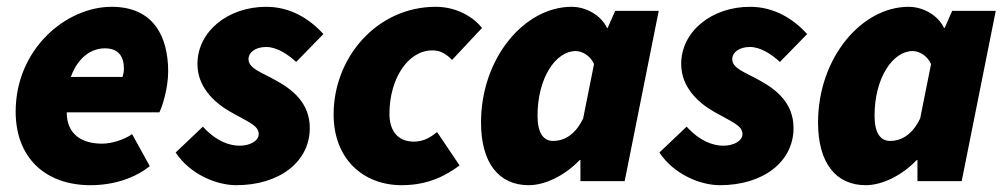

<svg xmlns="http://www.w3.org/2000/svg" viewBox="-20 -532 2953 564"><path d="M246 12C316 12 378 -10 420 -44L368 -138C346 -122 308 -110 280 -110C222 -110 176 -136 176 -202H448C456 -216 474 -272 474 -322C474 -426 430 -512 308 -512C174 -512 26 -388 26 -204C26 -70 112 12 246 12ZM188 -306C210 -366 250 -390 288 -390C330 -390 344 -364 344 -330C344 -321 342 -313 340 -306Z M674 12C800 12 890 -56 890 -156C890 -230 838 -270 790 -296C752 -318 710 -330 710 -358C710 -378 730 -394 762 -394C792 -394 824 -374 850 -350L930 -432C888 -478 832 -512 762 -512C650 -512 560 -440 560 -344C560 -278 607 -232 656 -204C708 -174 740 -164 740 -138C740 -118 714 -104 684 -104C654 -104 615 -117 576 -160L496 -84C539 -19 617 12 674 12Z M1160 12C1240 12 1292 -18 1330 -46L1264 -144C1246 -130 1226 -116 1196 -116C1148 -116 1124 -148 1124 -198C1124 -300 1178 -384 1250 -384C1274 -384 1290 -374 1308 -356L1396 -450C1372 -480 1324 -512 1260 -512C1088 -512 960 -364 960 -196C960 -64 1048 12 1160 12Z M1533 12C1581 12 1639 -16 1683 -62H1685V0H1815L1915 -500H1787L1765 -450H1763C1745 -488 1701 -512 1659 -512C1521 -512 1393 -362 1393 -172C1393 -54 1445 12 1533 12ZM1605 -118C1577 -118 1559 -140 1559 -192C1559 -304 1613 -382 1671 -382C1689 -382 1713 -370 1725 -344L1693 -184C1667 -130 1631 -118 1605 -118Z M2095 12C2221 12 2311 -56 2311 -156C2311 -230 2259 -270 2211 -296C2173 -318 2131 -330 2131 -358C2131 -378 2151 -394 2183 -394C2213 -394 2245 -374 2271 -350L2351 -432C2309 -478 2253 -512 2183 -512C2071 -512 1981 -440 1981 -344C1981 -278 2028 -232 2077 -204C2129 -174 2161 -164 2161 -138C2161 -118 2135 -104 2105 -104C2075 -104 2036 -117 1997 -160L1917 -84C1960 -19 2038 12 2095 12Z M2523 12C2571 12 2629 -16 2673 -62H2675V0H2805L2905 -500H2777L2755 -450H2753C2735 -488 2691 -512 2649 -512C2511 -512 2383 -362 2383 -172C2383 -54 2435 12 2523 12ZM2595 -118C2567 -118 2549 -140 2549 -192C2549 -304 2603 -382 2661 -382C2679 -382 2703 -370 2715 -344L2683 -184C2657 -130 2621 -118 2595 -118Z"/></svg>

Font: Source Sans Pro Black
Style: Italic
Weight: 900
Italic angle: -11°
Designer: Paul D. Hunt
Foundry: Adobe Systems Incorporated
Version: Version 3.006;hotconv 1.0.111;makeotfexe 2.5.65597